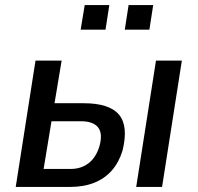

<svg xmlns="http://www.w3.org/2000/svg" viewBox="-20 -737 779 757"><path d="M42 0 120 -498H223L195 -330H310Q412 -330 449.5 -284.5Q487 -239 463 -143Q449 -97 421 -65Q393 -33 351.5 -16.5Q310 0 256 0ZM152 -71H260Q299 -71 328.5 -93Q358 -115 372 -160Q386 -211 366.5 -235Q347 -259 299 -259H183ZM517 0 595 -498H697L619 0ZM472 -620 487 -717H584L569 -620ZM298 -620 314 -717H411L396 -620Z"/></svg>

Font: Nunito Sans 7pt Condensed SemiBold
Style: Italic
Weight: 600
Width: 3
Italic angle: -9°
Designer: Vernon Adams
Foundry: Vernon Adams
Version: Version 3.101;gftools[0.9.27]